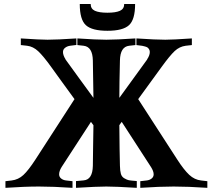

<svg xmlns="http://www.w3.org/2000/svg" viewBox="-20 -923 1063 945"><path d="M503.4 -4.9Q457.5 -4.9 354 1.5V-31.7L392.1 -35.2H391.6Q435.5 -38.6 437 -106.9Q437 -131.3 438.2 -197.5Q439.5 -263.7 439.9 -306.6Q434.1 -314 427.7 -323.2Q379.4 -249 283.7 -101.6Q271 -81.5 271 -64.9Q271 -52.2 281.2 -44.2Q291.5 -36.1 306.2 -34.7L336.9 -31.2V1.5Q241.7 -4.9 172.4 -4.9Q101.1 -4.9 6.8 1.5V-31.2L37.1 -34.7Q70.3 -38.6 95.2 -61.8Q120.1 -85 154.3 -137.7L346.7 -435.1Q323.7 -465.8 280.3 -526.4Q236.8 -586.9 231.4 -594.2Q193.4 -647 168.2 -670.7Q143.1 -694.3 113.3 -697.8L82.5 -701.2V-733.9Q177.7 -727.5 213.9 -727.5Q260.7 -727.5 356 -733.9V-701.7L325.2 -697.8Q310.5 -695.8 300.3 -687.7Q290 -679.7 290 -667Q290 -650.9 302.7 -630.9L301.8 -631.3Q330.1 -591.8 370.6 -536.4Q411.1 -481 439.9 -441.4Q439.5 -502.4 437 -625.5Q435.5 -692.9 391.6 -697.8L360.8 -701.2V-733.9Q455.1 -727.5 503.4 -727.5Q551.3 -727.5 646.5 -733.9V-701.2L615.7 -697.8Q571.8 -692.9 570.3 -625.5Q567.4 -510.3 567.4 -441.4Q660.6 -568.8 705.1 -631.3L704.1 -630.9Q717.3 -650.4 717.3 -667Q717.3 -674.3 713.9 -680.2Q710.4 -686 706.3 -689Q702.1 -691.9 693.6 -694.3Q685.1 -696.8 680.2 -697.5Q675.3 -698.2 664.8 -699.5Q654.3 -700.7 651.4 -701.2V-733.9Q746.6 -727.5 793.5 -727.5Q830.1 -727.5 924.3 -733.9V-701.2L894 -697.8Q863.3 -693.8 839.6 -671.6Q815.9 -649.4 775.9 -594.2L660.2 -435.1Q670.9 -418.5 852.5 -137.7Q885.3 -86.9 911.4 -62.5Q937.5 -38.1 970.2 -34.7L1000.5 -31.2V1.5Q906.2 -4.9 835 -4.9Q765.6 -4.9 670.4 1.5V-31.2L701.2 -34.7Q715.8 -36.1 726.1 -44.2Q736.3 -52.2 736.3 -64.9Q736.3 -80.6 722.7 -101.6L579.1 -323.2Q577.6 -321.3 573.7 -315.9Q569.8 -310.5 567.4 -307.1Q568.4 -174.8 570.3 -107.4Q570.8 -82 575 -67.4Q579.1 -52.7 592.3 -45.2Q605.5 -37.6 614.3 -35.9Q623 -34.2 649.9 -32.2Q652.3 -31.7 653.3 -31.7V1.5Q549.8 -4.9 503.4 -4.9ZM591.3 -903.3H645Q645 -826.7 615 -799.1Q585 -771.5 508.8 -771.5Q432.6 -771.5 402.6 -799.1Q372.6 -826.7 372.6 -903.3H426.3Q426.3 -879.4 447 -869.9Q467.8 -860.4 508.8 -860.4Q549.8 -860.4 570.6 -869.9Q591.3 -879.4 591.3 -903.3Z"/></svg>

Font: Flanker
Style: Bold
Weight: 700
Designer: Flanker
Foundry: Flanker
Version: Version 2.021